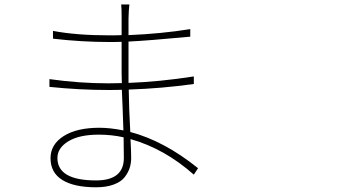

<svg xmlns="http://www.w3.org/2000/svg" viewBox="-20 -796 1540 844"><path d="M524.4 -101.6Q524.4 -112.3 523.9 -143.1Q523.4 -173.8 523.4 -192.4Q470.7 -204.1 414.1 -204.1Q328.1 -204.1 280.3 -174.8Q232.4 -145.5 232.4 -101.6Q232.4 -2.9 402.3 -2.9Q524.4 -2.9 524.4 -101.6ZM850.6 -56.6 832 -28.3Q703.1 -142.6 553.7 -184.6Q556.6 -128.9 556.6 -101.6Q556.6 -79.1 550.3 -58.6Q543.9 -38.1 528.3 -17.6Q512.7 2.9 480 15.1Q447.3 27.3 402.3 27.3Q305.7 27.3 253.9 -4.9Q202.1 -37.1 202.1 -100.6Q202.1 -161.1 259.8 -197.8Q317.4 -234.4 417 -234.4Q463.9 -234.4 522.5 -222.7Q521.5 -256.8 519 -321.8Q516.6 -386.7 515.6 -401.4Q496.1 -400.4 456.1 -400.4Q330.1 -400.4 197.3 -414.1V-448.2Q329.1 -429.7 456.1 -429.7Q494.1 -429.7 515.6 -430.7Q514.6 -448.2 514.6 -476.6V-612.3Q498 -611.3 462.9 -611.3Q338.9 -611.3 212.9 -626V-660.2Q315.4 -640.6 461.9 -640.6Q497.1 -640.6 514.6 -641.6V-724.6Q514.6 -760.7 512.7 -776.4H548.8Q545.9 -756.8 544.9 -713.9V-641.6Q687.5 -647.5 816.4 -668V-634.8Q628.9 -617.2 544.9 -613.3V-431.6Q680.7 -436.5 832 -460V-426.8Q692.4 -407.2 545.9 -402.3Q546.9 -319.3 552.7 -215.8Q701.2 -176.8 850.6 -56.6Z"/></svg>

Font: Bpmf Zihi Sans ExtraLight
Style: ExtraLight
Weight: 250
Foundry: But Ko
Version: Version 1.320